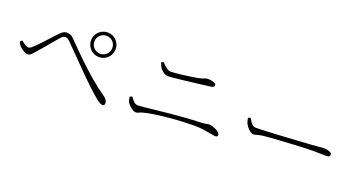

<svg xmlns="http://www.w3.org/2000/svg" viewBox="-37 -1196 3075 1638"><g transform="rotate(20 1500.0 -376.5)"><path d="M623 -564Q623 -595 638 -620Q653 -645 678.5 -660Q704 -675 735 -675Q766 -675 791 -660Q816 -645 831 -620Q846 -595 846 -564Q846 -533 831 -507.5Q816 -482 791 -467Q766 -452 735 -452Q704 -452 678.5 -467Q653 -482 638 -507.5Q623 -533 623 -564ZM653 -564Q653 -530 677 -506Q701 -482 735 -482Q769 -482 792.5 -506Q816 -530 816 -564Q816 -598 792.5 -621.5Q769 -645 735 -645Q701 -645 677 -621.5Q653 -598 653 -564ZM55 -346 72 -362Q91 -346 108.5 -334.5Q126 -323 139 -323Q150 -323 160 -329.5Q170 -336 183 -349Q200 -364 222 -387.5Q244 -411 267.5 -436.5Q291 -462 312 -485Q333 -508 346 -521Q360 -536 375 -545.5Q390 -555 407 -555Q424 -555 441 -548.5Q458 -542 478 -520Q539 -457 609 -389Q679 -321 751.5 -259Q824 -197 891 -151Q905 -142 913.5 -128Q922 -114 922 -100Q922 -90 917 -84Q912 -78 901 -78Q883 -78 848 -106Q813 -134 766 -177Q747 -195 717 -224Q687 -253 652 -288.5Q617 -324 580.5 -361Q544 -398 511 -431.5Q478 -465 453 -490Q439 -504 429.5 -509.5Q420 -515 409 -515Q401 -515 391.5 -510.5Q382 -506 370 -493Q358 -480 338.5 -457Q319 -434 297 -407.5Q275 -381 254 -356.5Q233 -332 218 -315Q199 -293 185.5 -279.5Q172 -266 154 -266Q138 -266 115.5 -279.5Q93 -293 79 -307Q71 -315 65.5 -325.5Q60 -336 55 -346Z M1722 -542Q1668 -535 1617 -529Q1566 -523 1520.5 -517.5Q1475 -512 1438.5 -508Q1402 -504 1377.5 -502Q1353 -500 1343 -500Q1322 -500 1303 -514Q1284 -528 1272 -542Q1266 -552 1261 -562Q1256 -572 1249 -591L1268 -601Q1297 -570 1316.5 -557Q1336 -544 1355 -544Q1369 -544 1398.5 -547Q1428 -550 1464.5 -554.5Q1501 -559 1536 -564Q1571 -569 1595 -574Q1622 -580 1633.5 -584.5Q1645 -589 1653 -592Q1661 -595 1675 -595Q1686 -595 1698.5 -593.5Q1711 -592 1722.5 -588.5Q1734 -585 1741.5 -579.5Q1749 -574 1749 -566Q1749 -556 1742.5 -550Q1736 -544 1722 -542ZM1097 -225 1118 -233Q1132 -213 1148 -195.5Q1164 -178 1189 -178Q1200 -178 1239.5 -182Q1279 -186 1338 -192.5Q1397 -199 1467 -206Q1537 -213 1610.5 -218Q1684 -223 1751 -225Q1770 -226 1781.5 -228Q1793 -230 1800 -232Q1807 -234 1812 -234Q1826 -234 1844 -229Q1862 -224 1879 -216Q1896 -208 1907.5 -197Q1919 -186 1919 -174Q1919 -164 1913 -160.5Q1907 -157 1896 -157Q1886 -157 1858.5 -163Q1831 -169 1789 -175Q1747 -181 1692 -181Q1650 -181 1592.5 -178Q1535 -175 1472 -169Q1409 -163 1351.5 -155Q1294 -147 1253 -136Q1228 -130 1217 -123Q1206 -116 1189 -116Q1179 -116 1167 -122.5Q1155 -129 1143.5 -138.5Q1132 -148 1123 -158Q1114 -168 1110 -175Q1105 -184 1102 -195.5Q1099 -207 1097 -225Z M2129 -408Q2138 -392 2147.5 -377Q2157 -362 2169.5 -352.5Q2182 -343 2200 -343Q2221 -343 2262 -344.5Q2303 -346 2355 -349Q2407 -352 2461.5 -355Q2516 -358 2565 -361Q2614 -364 2648 -366.5Q2682 -369 2692 -369Q2742 -372 2764.5 -375Q2787 -378 2806 -378Q2821 -378 2838 -374.5Q2855 -371 2866.5 -364Q2878 -357 2878 -346Q2878 -336 2872 -329.5Q2866 -323 2843 -323Q2818 -323 2789.5 -324Q2761 -325 2718 -325Q2701 -325 2658.5 -323.5Q2616 -322 2561 -319Q2506 -316 2450.5 -312.5Q2395 -309 2349.5 -306Q2304 -303 2282 -300Q2257 -297 2242.5 -293Q2228 -289 2218 -286Q2208 -283 2195 -283Q2184 -283 2168 -295Q2152 -307 2138.5 -323.5Q2125 -340 2119 -354Q2114 -367 2111.5 -377.5Q2109 -388 2107 -401Z"/></g></svg>

Font: Source Han Serif JP VF
Style: Regular
Weight: 250
Designer: Ryoko NISHIZUKA 西塚涼子 (kana & ideographs); Frank Grießhammer (Latin, Greek & Cyrillic); Wenlong ZHANG 张文龙 (bopomofo); San
Foundry: Adobe
Version: Version 2.001;hotconv 1.1.0;makeotfexe 2.6.0